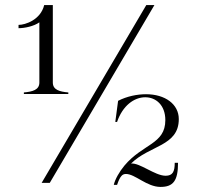

<svg xmlns="http://www.w3.org/2000/svg" viewBox="-20 -720 784 756"><path d="M188 -395V-700H154C140 -642 80 -622 53 -622V-609C78 -609 114 -617 135 -632V-395C135 -366 108 -359 74 -356V-350H249V-356C215 -359 188 -366 188 -395ZM612 16C662 16 681 -8 681 -79H668C668 -44 660 -28 632 -28C590 -28 530 -80 496 -76C568 -148 684 -144 684 -251C684 -310 630 -349 555 -349C520 -349 480 -341 445 -323L434 -240H441C463 -304 508 -337 552 -337C593 -337 631 -307 631 -247C631 -152 542 -154 470 -68C450 -44 433 -14 428 8H441C447 -10 452 -20 458 -27C463 -33 469 -35 476 -35C512 -35 558 16 612 16ZM556 -700 144 0H176L588 -700Z"/></svg>

Font: Sprat Light
Style: Regular
Weight: 300
Designer: Ethan Nakache
Foundry: Collletttivo
Version: Version 2.000;Glyphs 3.2 (3217)